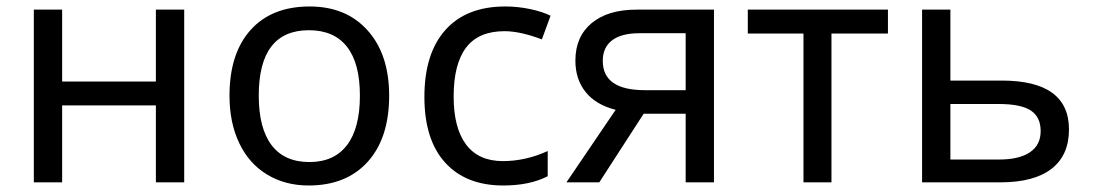

<svg xmlns="http://www.w3.org/2000/svg" viewBox="-20 -566 3392 596"><path d="M172.9 -536.1V-313H463.9V-536.1H551.8V0H463.9V-238.8H172.9V0H85V-536.1Z M783.2 -269Q783.2 -168 823 -115.5Q862.8 -63 940.4 -63Q1017.1 -63 1057.1 -115.5Q1097.2 -168 1097.2 -269Q1097.2 -370.1 1056.9 -421.1Q1016.6 -472.2 939 -472.2Q783.2 -472.2 783.2 -269ZM1188 -269Q1188 -137.7 1121.6 -64Q1055.2 9.8 938 9.8Q865.2 9.8 809.1 -24.2Q752.9 -58.1 722.7 -121.6Q692.4 -185.1 692.4 -269Q692.4 -399.9 757.8 -472.9Q823.2 -545.9 941.4 -545.9Q1054.7 -545.9 1121.3 -471.4Q1188 -397 1188 -269Z M1542 9.8Q1426.3 9.8 1361.8 -61.3Q1297.4 -132.3 1297.4 -265.1Q1297.4 -399.9 1362.5 -472.9Q1427.7 -545.9 1548.3 -545.9Q1587.4 -545.9 1625.7 -537.8Q1664.1 -529.8 1689 -517.1L1662.1 -443.8Q1594.2 -469.2 1546.4 -469.2Q1465.3 -469.2 1426.8 -418.2Q1388.2 -367.2 1388.2 -266.1Q1388.2 -168.9 1426.8 -117.4Q1465.3 -65.9 1541 -65.9Q1611.8 -65.9 1680.2 -97.2V-19Q1624.5 9.8 1542 9.8Z M1851.1 -377Q1851.1 -286.1 1981.9 -286.1H2108.4V-462.9H1965.3Q1909.2 -462.9 1880.1 -440.9Q1851.1 -418.9 1851.1 -377ZM1840.3 0H1738.3L1891.1 -225.1Q1829.6 -240.7 1797.9 -280.3Q1766.1 -319.8 1766.1 -377.9Q1766.1 -452.1 1816.4 -494.1Q1866.7 -536.1 1956.1 -536.1H2196.3V0H2108.4V-212.9H1978Z M2736.3 -461.9H2561V0H2474.1V-461.9H2301.3V-536.1H2736.3Z M3210.4 -159.2Q3210.4 -202.1 3180.2 -222.7Q3149.9 -243.2 3079.1 -243.2H2930.2V-70.8H3081.5Q3143.6 -70.8 3177 -93.3Q3210.4 -115.7 3210.4 -159.2ZM2930.2 -315.9H3089.4Q3298.3 -315.9 3298.3 -164.1Q3298.3 -84 3244.1 -42Q3189.9 0 3085.4 0H2842.3V-536.1H2930.2Z"/></svg>

Font: NotoSans
Style: Regular
Weight: 400
Designer: Monotype Design team
Foundry: Monotype Imaging Inc.
Version: Version 1.04; ttfautohint (v1.4.1)